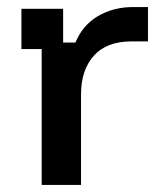

<svg xmlns="http://www.w3.org/2000/svg" viewBox="-20 -525 460 545"><path d="M98.3 0V-385.8H40.8V-500H159.2V-404.2H194.2Q214.2 -453.3 257.9 -479.2Q301.7 -505 358.3 -505H400V-407.5H353.3Q282.5 -407.5 246.2 -366.7Q210 -325.8 210 -257.5V0Z"/></svg>

Font: Funnel Display Light Medium
Style: Regular
Weight: 500
Version: Version 1.000